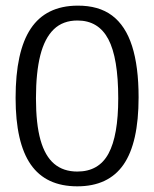

<svg xmlns="http://www.w3.org/2000/svg" viewBox="-20 -642 544 677"><path d="M252.7 -622.1Q327.8 -622.7 375.1 -587.3Q422.5 -551.8 445.6 -479.8Q468.7 -407.8 468.7 -298.8Q468.7 -138.2 415.5 -61.6Q362.3 15 252.5 15Q141.8 15 88.4 -62Q35 -139 35 -296.7Q35 -461.1 88.5 -541.2Q142 -621.3 252.7 -622.1ZM253.1 -569.7Q201.9 -569.7 169.7 -538.7Q137.5 -507.6 122.1 -447Q106.8 -386.3 106.8 -295.4Q106.8 -205.3 122.8 -148.3Q138.9 -91.4 171.2 -64.3Q203.4 -37.1 252.5 -37.1Q328.4 -37.1 362.6 -100.5Q396.9 -163.8 396.9 -295.4Q396.9 -437.9 362 -503.8Q327.1 -569.7 253.1 -569.7Z"/></svg>

Font: Karma Variable Light
Style: Regular
Weight: 300
Designer: Joana Correia
Foundry: Indian Type Foundry
Version: Version 3.000